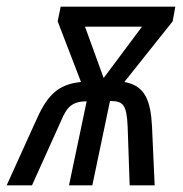

<svg xmlns="http://www.w3.org/2000/svg" viewBox="-72 -556 549 576"><path d="M35 -192 -52 0H24L111 -193C129 -238 148 -252 188 -252L135 0H205L258 -253C298 -253 308 -242 311 -175L317 0H392L384 -177C380 -251 365 -299 301 -310L446 -492L454 -536H110L101 -492L171 -310C99 -303 68 -267 35 -192ZM239 -322 183 -476H354Z"/></svg>

Font: Noto Sans ExtraCondensed
Style: Italic
Weight: 400
Width: 2
Italic angle: -12°
Designer: Monotype Design Team
Foundry: Monotype Imaging Inc.
Version: Version 2.013